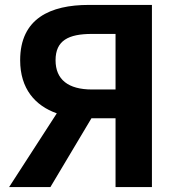

<svg xmlns="http://www.w3.org/2000/svg" viewBox="-20 -761 729 781"><path d="M354 -397C258 -397 206 -437 206 -516C206 -596 258 -623 354 -623H450V-397ZM17 0H185L352 -280H450V0H598V-741H341C185 -741 62 -686 62 -516C62 -400 123 -331 211 -300Z"/></svg>

Font: Noto Sans CJK TC
Style: Bold
Weight: 700
Designer: Ryoko NISHIZUKA 西塚涼子 (kana, bopomofo & ideographs); Paul D. Hunt (Latin, Greek & Cyrillic); Sandoll Communications 산돌커뮤니
Foundry: Adobe
Version: Version 2.004;hotconv 1.0.118;makeotfexe 2.5.65603